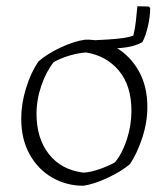

<svg xmlns="http://www.w3.org/2000/svg" viewBox="-20 -586 529 615"><path d="M247 9Q193 9 147.5 -17Q102 -43 75 -91.5Q48 -140 48 -206Q48 -254 63.5 -304Q79 -354 103 -389Q130 -413 173.5 -433.5Q217 -454 253 -459Q307 -460 352 -433.5Q397 -407 424.5 -358.5Q452 -310 452 -243Q452 -194 435.5 -144Q419 -94 396 -60Q367 -36 324 -16Q281 4 247 9ZM247 -33Q270 -34 299.5 -44.5Q329 -55 348 -66Q371 -93 386 -138.5Q401 -184 401 -231Q401 -312 360.5 -360Q320 -408 255 -418Q229 -416 201 -407.5Q173 -399 152 -387Q128 -357 112.5 -312Q97 -267 97 -221Q97 -143 136.5 -92.5Q176 -42 247 -33ZM436 -451Q415 -439 385 -434.5Q355 -430 326.5 -431Q298 -432 280 -435V-457Q301 -458 326 -459.5Q351 -461 373 -464Q395 -467 407 -472Q413 -496 415.5 -520.5Q418 -545 420 -566L457 -565L461 -560Q461 -532 453.5 -500.5Q446 -469 436 -451Z"/></svg>

Font: Labrada Light
Style: Regular
Weight: 300
Designer: Mercedes Jáuregui
Foundry: Omnibus-Type Team
Version: Version 1.000; ttfautohint (v1.8.4.7-5d5b)